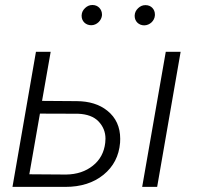

<svg xmlns="http://www.w3.org/2000/svg" viewBox="-20 -731 773 751"><path d="M299.3 -671.4C299.3 -670.4 299.3 -669.4 299.3 -668.5C299.3 -648.4 314.9 -632.3 336.9 -632.3C358.9 -632.3 377.4 -651.4 378.9 -671.4C378.9 -672.4 378.9 -673.3 378.9 -674.3C378.9 -694.3 363.8 -711.4 342.3 -711.4C341.8 -711.4 341.3 -711.4 340.8 -711.4C330.6 -711.4 321.3 -707.5 313 -699.7C304.7 -691.9 299.8 -682.6 299.3 -671.4ZM506.8 -670.9C506.8 -669.9 506.8 -668.9 506.8 -668C506.8 -647.9 522.5 -631.8 544.4 -631.8C565.9 -632.3 584.5 -649.4 585.9 -670.9C585.9 -672.4 585.9 -673.3 585.9 -674.8C585.9 -694.3 571.3 -710.9 549.8 -710.9C549.3 -710.9 548.8 -710.9 548.3 -710.9C538.1 -710.9 528.8 -707 520.5 -699.2C512.2 -691.4 507.3 -682.1 506.8 -670.9ZM178.2 -528.3H120.6L28.8 0H235.8C295.9 0 345.7 -15.6 384.8 -47.4C423.8 -79.1 445.3 -120.6 449.7 -172.9C450.2 -177.7 450.2 -183.1 450.2 -188C450.2 -233.9 433.6 -271 399.9 -297.9C369.1 -322.8 329.1 -335 280.8 -335.4L144.5 -336.4ZM686.5 -528.3H628.4L536.1 0H594.7ZM285.6 -286.1C320.3 -284.7 347.2 -274.9 365.2 -256.3C383.3 -237.3 392.6 -214.8 392.6 -188.5C392.6 -183.1 392.1 -177.7 391.6 -172.4C387.2 -134.8 371.1 -105 343.3 -83C315.4 -60.5 280.3 -48.8 238.3 -48.3L94.7 -49.3L136.2 -286.6Z"/></svg>

Font: Roboto Light
Style: Italic
Weight: 300
Italic angle: -12°
Designer: Google
Version: Version 2.137; 2017